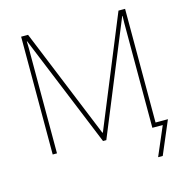

<svg xmlns="http://www.w3.org/2000/svg" viewBox="-125 -832 1088 1124"><g transform="rotate(-15 418.5 -269.5)"><path d="M408 0 130 -679H128Q129 -654 129 -636.5Q129 -619 129 -596V0H103V-714H145L417 -48H420L693 -714H733V-25H808L723 175H695L770 0H707V-602Q707 -617 707 -635Q707 -653 708 -678H706L428 0Z"/></g></svg>

Font: Noto Sans Thin
Style: Regular
Weight: 100
Designer: Monotype Design Team
Foundry: Monotype Imaging Inc.
Version: Version 2.007